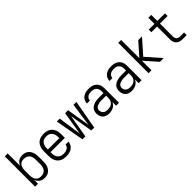

<svg xmlns="http://www.w3.org/2000/svg" viewBox="270 -2019 3311 3311"><g transform="rotate(-45 1925.0 -364.0)"><path d="M303 12Q278 12 253 6Q228 0 207.5 -14.5Q187 -29 172 -49.5Q157 -70 148 -94V0H77V-740H148V-436Q157 -460 172 -480.5Q187 -501 207.5 -515.5Q228 -530 253 -536Q278 -542 303 -542Q330 -542 356.5 -535.5Q383 -529 405 -514Q427 -499 443 -477Q459 -455 468.5 -430Q478 -405 481.5 -378.5Q485 -352 485 -325V-205Q485 -178 481.5 -151.5Q478 -125 468.5 -100Q459 -75 443 -53Q427 -31 405 -16Q383 -1 356.5 5.5Q330 12 303 12ZM276 -52Q296 -52 315 -56.5Q334 -61 351 -71Q368 -81 380.5 -96Q393 -111 400.5 -129Q408 -147 411 -166.5Q414 -186 414 -205V-325Q414 -344 411 -363.5Q408 -383 400.5 -401Q393 -419 380.5 -434Q368 -449 351 -459Q334 -469 315 -473.5Q296 -478 276 -478Q257 -478 238.5 -473.5Q220 -469 204.5 -458.5Q189 -448 177.5 -432.5Q166 -417 159.5 -399.5Q153 -382 150.5 -363Q148 -344 148 -325V-205Q148 -186 150.5 -167Q153 -148 159.5 -130.5Q166 -113 177.5 -97.5Q189 -82 204.5 -71.5Q220 -61 238.5 -56.5Q257 -52 276 -52Z M827 12Q798 12 769.5 7Q741 2 715.5 -11.5Q690 -25 670 -46Q650 -67 637.5 -93Q625 -119 620 -147.5Q615 -176 615 -205V-325Q615 -354 620 -382Q625 -410 637 -436Q649 -462 669 -483.5Q689 -505 714 -518Q739 -531 767.5 -536.5Q796 -542 825 -542Q854 -542 882.5 -536.5Q911 -531 936 -518Q961 -505 981 -483.5Q1001 -462 1013 -436Q1025 -410 1030 -382Q1035 -354 1035 -325V-233H686V-205Q686 -185 689 -165.5Q692 -146 700 -128Q708 -110 721 -95Q734 -80 751 -70Q768 -60 787.5 -56Q807 -52 827 -52Q849 -52 871.5 -56Q894 -60 914 -71Q934 -82 947 -101.5Q960 -121 962 -143H1033Q1031 -119 1022.5 -96.5Q1014 -74 999 -55Q984 -36 964 -23Q944 -10 921.5 -2Q899 6 875 9Q851 12 827 12ZM686 -297H964V-325Q964 -345 961 -364Q958 -383 950 -401Q942 -419 929.5 -434.5Q917 -450 900 -460Q883 -470 864 -474Q845 -478 825 -478Q805 -478 786 -474Q767 -470 750 -460Q733 -450 720.5 -434.5Q708 -419 700 -401Q692 -383 689 -364Q686 -345 686 -325Z M1232 0 1136 -530H1207L1269 -102L1339 -530H1411L1481 -102L1543 -530H1614L1518 0H1447L1375 -421L1303 0Z M1878 12Q1846 12 1814.5 3.5Q1783 -5 1759.5 -27Q1736 -49 1725.5 -80Q1715 -111 1715 -143Q1715 -169 1723 -195.5Q1731 -222 1748.5 -242Q1766 -262 1789.5 -275Q1813 -288 1839 -295.5Q1865 -303 1891.5 -305.5Q1918 -308 1945 -308H2052V-355Q2052 -372 2048.5 -388.5Q2045 -405 2037 -420Q2029 -435 2016.5 -446.5Q2004 -458 1988.5 -465Q1973 -472 1956 -475Q1939 -478 1922 -478Q1900 -478 1877.5 -473.5Q1855 -469 1836.5 -457Q1818 -445 1806 -425Q1794 -405 1794 -382H1723Q1723 -406 1730.5 -429.5Q1738 -453 1752 -472Q1766 -491 1786 -505Q1806 -519 1828.5 -527.5Q1851 -536 1874.5 -539Q1898 -542 1922 -542Q1948 -542 1974 -538Q2000 -534 2024 -523.5Q2048 -513 2067.5 -495.5Q2087 -478 2100 -455Q2113 -432 2118 -406.5Q2123 -381 2123 -355V0H2052V-89Q2041 -65 2022.5 -45Q2004 -25 1980.5 -12Q1957 1 1930.5 6.5Q1904 12 1878 12ZM1904 -52Q1932 -52 1960 -59.5Q1988 -67 2009.5 -84.5Q2031 -102 2041.5 -129Q2052 -156 2052 -184V-244H1945Q1928 -244 1910.5 -243Q1893 -242 1876 -238Q1859 -234 1843 -227.5Q1827 -221 1813.5 -210.5Q1800 -200 1793 -183.5Q1786 -167 1786 -150Q1786 -128 1795.5 -107.5Q1805 -87 1822 -74Q1839 -61 1860.5 -56.5Q1882 -52 1904 -52Z M2428 12Q2396 12 2364.5 3.5Q2333 -5 2309.5 -27Q2286 -49 2275.5 -80Q2265 -111 2265 -143Q2265 -169 2273 -195.5Q2281 -222 2298.5 -242Q2316 -262 2339.5 -275Q2363 -288 2389 -295.5Q2415 -303 2441.5 -305.5Q2468 -308 2495 -308H2602V-355Q2602 -372 2598.5 -388.5Q2595 -405 2587 -420Q2579 -435 2566.5 -446.5Q2554 -458 2538.5 -465Q2523 -472 2506 -475Q2489 -478 2472 -478Q2450 -478 2427.5 -473.5Q2405 -469 2386.5 -457Q2368 -445 2356 -425Q2344 -405 2344 -382H2273Q2273 -406 2280.5 -429.5Q2288 -453 2302 -472Q2316 -491 2336 -505Q2356 -519 2378.5 -527.5Q2401 -536 2424.5 -539Q2448 -542 2472 -542Q2498 -542 2524 -538Q2550 -534 2574 -523.5Q2598 -513 2617.5 -495.5Q2637 -478 2650 -455Q2663 -432 2668 -406.5Q2673 -381 2673 -355V0H2602V-89Q2591 -65 2572.5 -45Q2554 -25 2530.5 -12Q2507 1 2480.5 6.5Q2454 12 2428 12ZM2454 -52Q2482 -52 2510 -59.5Q2538 -67 2559.5 -84.5Q2581 -102 2591.5 -129Q2602 -156 2602 -184V-244H2495Q2478 -244 2460.5 -243Q2443 -242 2426 -238Q2409 -234 2393 -227.5Q2377 -221 2363.5 -210.5Q2350 -200 2343 -183.5Q2336 -167 2336 -150Q2336 -128 2345.5 -107.5Q2355 -87 2372 -74Q2389 -61 2410.5 -56.5Q2432 -52 2454 -52Z M3122 0 2915 -234V0H2844V-740H2915V-296L3122 -530H3213L2979 -265L3213 0Z M3773 0H3671Q3651 0 3630 -3.5Q3609 -7 3590.5 -16Q3572 -25 3557 -40Q3542 -55 3533 -74Q3524 -93 3520.5 -113.5Q3517 -134 3517 -155V-466H3377V-530H3517V-679H3588V-530H3773V-466H3588V-155Q3588 -137 3592.5 -119.5Q3597 -102 3608.5 -89Q3620 -76 3637 -70Q3654 -64 3671 -64H3773Z"/></g></svg>

Font: Lode
Style: Regular
Weight: 400
Monospace: yes
Designer: Belleve Invis
Foundry: Belleve Invis
Version: Version 29.2.0; ttfautohint (v1.8.3)